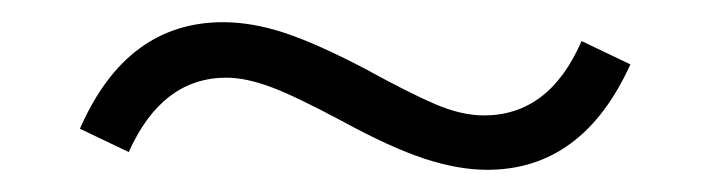

<svg xmlns="http://www.w3.org/2000/svg" viewBox="-20 -374 640 173"><path d="M419 -221Q393 -221 362.5 -231Q332 -241 288 -265Q245 -288 223 -296Q201 -304 184 -304Q126 -304 96 -237L52 -258Q94 -354 181 -354Q207 -354 236 -344.5Q265 -335 309 -312Q349 -290 372.5 -280Q396 -270 416 -270Q475 -270 504 -337L548 -316Q505 -221 419 -221Z"/></svg>

Font: Winston Light
Style: Regular
Weight: 300
Designer: Original fonts by Vernon Adams / Changes by Cristiano Sobral
Foundry: Original fonts by Vernon Adams / Changes by Cristiano Sobral
Version: Version 2.503;July 17, 2020;FontCreator 13.0.0.2655 64-bit